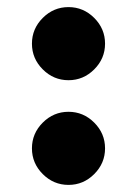

<svg xmlns="http://www.w3.org/2000/svg" viewBox="-20 -520 386 541"><path d="M173 -294Q131 -294 100.5 -324.5Q70 -355 70 -397Q70 -439 100.5 -469.5Q131 -500 173 -500Q215 -500 245.5 -469.5Q276 -439 276 -397Q276 -355 245.5 -324.5Q215 -294 173 -294ZM173 1Q131 1 100.5 -29.5Q70 -60 70 -102Q70 -144 100.5 -174.5Q131 -205 173 -205Q215 -205 245.5 -174.5Q276 -144 276 -102Q276 -60 245.5 -29.5Q215 1 173 1Z"/></svg>

Font: Figtree Black
Style: Regular
Weight: 900
Designer: Erik Kennedy
Foundry: Erik Kennedy
Version: Version 2.001;gftools[0.9.30]